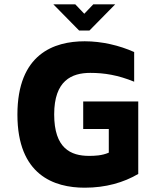

<svg xmlns="http://www.w3.org/2000/svg" viewBox="-20 -866 737 893"><path d="M367 -394V-266H486V-156C454 -142 420 -141 394 -141C309 -141 232 -176 232 -334C232 -491 313 -527 400 -527C465 -527 528 -517 604 -486V-624C535 -655 453 -674 374 -674C231 -674 61 -615 61 -333C61 -52 231 7 374 7C472 7 555 -17 623 -57V-394ZM516 -846H414L372 -802L330 -846H228L348 -724H396Z"/></svg>

Font: Maven Pro
Style: Black
Weight: 900
Designer: Joe Prince
Foundry: Joe Prince
Version: Version 1.003